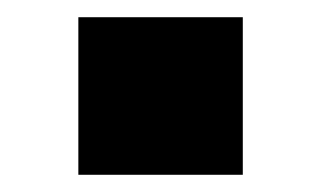

<svg xmlns="http://www.w3.org/2000/svg" viewBox="-20 -438 373 223"><path d="M71 -235H262V-418H71Z"/></svg>

Font: Archivo Black
Style: Regular
Weight: 900
Designer: Hector Gatti
Foundry: Omnibus-Type
Version: Version 2.001